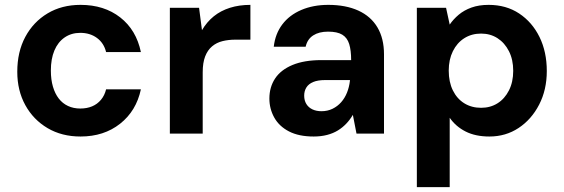

<svg xmlns="http://www.w3.org/2000/svg" viewBox="-20 -549 2318 789"><path d="M311 12Q234 12 175.5 -22.5Q117 -57 84 -117Q51 -177 51 -254Q51 -336 84 -397.5Q117 -459 175.5 -494Q234 -529 311 -529Q408 -529 474 -477.5Q540 -426 559 -335H416Q407 -372 378.5 -393Q350 -414 310 -414Q273 -414 245.5 -395Q218 -376 203.5 -341.5Q189 -307 189 -259Q189 -222 197.5 -193Q206 -164 221.5 -144Q237 -124 259.5 -113.5Q282 -103 310 -103Q337 -103 358.5 -112Q380 -121 395 -139Q410 -157 416 -182H559Q540 -93 473.5 -40.5Q407 12 311 12Z M678 0V-517H798L810 -425Q830 -459 858.5 -482Q887 -505 925 -517Q963 -529 1009 -529V-386H947Q919 -386 894.5 -380Q870 -374 851.5 -358.5Q833 -343 823 -317Q813 -291 813 -252V0Z M1269 12Q1208 12 1167.5 -9Q1127 -30 1107 -66Q1087 -102 1087 -144Q1087 -191 1110.5 -226.5Q1134 -262 1182 -282Q1230 -302 1301 -302H1423Q1423 -342 1415 -368Q1407 -394 1386.5 -406.5Q1366 -419 1328 -419Q1291 -419 1267 -403.5Q1243 -388 1236 -357H1105Q1111 -410 1140 -448.5Q1169 -487 1218 -508Q1267 -529 1329 -529Q1401 -529 1452.5 -505.5Q1504 -482 1531 -436.5Q1558 -391 1558 -326V0H1445L1430 -77Q1419 -58 1403.5 -41.5Q1388 -25 1368.5 -13Q1349 -1 1324 5.5Q1299 12 1269 12ZM1301 -92Q1326 -92 1346.5 -102Q1367 -112 1382 -129Q1397 -146 1406 -168.5Q1415 -191 1418 -217V-220H1316Q1286 -220 1267 -212Q1248 -204 1239 -189.5Q1230 -175 1230 -156Q1230 -136 1239 -121.5Q1248 -107 1264 -99.5Q1280 -92 1301 -92Z M1693 220V-517H1813L1828 -448Q1843 -470 1865 -488.5Q1887 -507 1917.5 -518Q1948 -529 1988 -529Q2060 -529 2113.5 -493.5Q2167 -458 2197 -397Q2227 -336 2227 -257Q2227 -180 2195.5 -119Q2164 -58 2111 -23Q2058 12 1991 12Q1934 12 1893.5 -8.5Q1853 -29 1828 -65V220ZM1957 -106Q1995 -106 2024.5 -124.5Q2054 -143 2071.5 -177.5Q2089 -212 2089 -258Q2089 -304 2071.5 -338.5Q2054 -373 2024.5 -392Q1995 -411 1957 -411Q1918 -411 1888 -392Q1858 -373 1841 -338.5Q1824 -304 1824 -259Q1824 -212 1841 -177.5Q1858 -143 1888 -124.5Q1918 -106 1957 -106Z"/></svg>

Font: DM Sans 11pt
Style: Bold
Weight: 700
Version: Version 4.004;gftools[0.9.30]